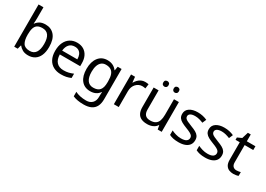

<svg xmlns="http://www.w3.org/2000/svg" viewBox="0 -1756 4143 2993"><g transform="rotate(30 2072.0 -260.0)"><path d="M173 -575Q173 -541 171.5 -511.5Q170 -482 168 -465H173Q196 -499 236 -522Q276 -545 339 -545Q439 -545 499.5 -475.5Q560 -406 560 -268Q560 -176 532.5 -114Q505 -52 455 -21Q405 10 339 10Q276 10 236 -13Q196 -36 173 -68H166L148 0H85V-760H173ZM324 -472Q267 -472 234 -450.5Q201 -429 187 -384.5Q173 -340 173 -271V-267Q173 -168 205.5 -115.5Q238 -63 326 -63Q398 -63 433.5 -116Q469 -169 469 -269Q469 -370 433.5 -421Q398 -472 324 -472Z M907 -546Q976 -546 1025.5 -516Q1075 -486 1101.5 -431.5Q1128 -377 1128 -304V-251H761Q763 -160 807.5 -112.5Q852 -65 932 -65Q983 -65 1022.5 -74.5Q1062 -84 1104 -102V-25Q1063 -7 1023 1.5Q983 10 928 10Q852 10 793.5 -21Q735 -52 702.5 -113.5Q670 -175 670 -264Q670 -352 699.5 -415Q729 -478 782.5 -512Q836 -546 907 -546ZM906 -474Q843 -474 806.5 -433.5Q770 -393 763 -321H1036Q1036 -367 1022 -401Q1008 -435 979.5 -454.5Q951 -474 906 -474Z M1454 -546Q1507 -546 1549.5 -526Q1592 -506 1622 -465H1627L1639 -536H1709V9Q1709 85 1683 136.5Q1657 188 1604 214Q1551 240 1469 240Q1411 240 1362.5 231.5Q1314 223 1276 206V125Q1314 145 1365 156Q1416 167 1474 167Q1543 167 1582.5 126.5Q1622 86 1622 16V-5Q1622 -17 1623 -39.5Q1624 -62 1625 -71H1621Q1593 -30 1551.5 -10Q1510 10 1455 10Q1351 10 1292.5 -63Q1234 -136 1234 -267Q1234 -395 1292.5 -470.5Q1351 -546 1454 -546ZM1466 -472Q1421 -472 1389.5 -448Q1358 -424 1341.5 -378Q1325 -332 1325 -266Q1325 -167 1361.5 -114.5Q1398 -62 1468 -62Q1509 -62 1538 -72.5Q1567 -83 1586 -105.5Q1605 -128 1614 -163Q1623 -198 1623 -246V-267Q1623 -340 1606.5 -385Q1590 -430 1555 -451Q1520 -472 1466 -472Z M2129 -546Q2144 -546 2161.5 -544.5Q2179 -543 2192 -540L2181 -459Q2168 -462 2152.5 -464Q2137 -466 2123 -466Q2092 -466 2064 -453Q2036 -440 2014 -416.5Q1992 -393 1979.5 -360Q1967 -327 1967 -286V0H1879V-536H1951L1961 -438H1965Q1982 -468 2006 -492.5Q2030 -517 2061 -531.5Q2092 -546 2129 -546Z M2740 -536V0H2668L2655 -71H2651Q2634 -43 2607 -25Q2580 -7 2548 1.5Q2516 10 2481 10Q2417 10 2373.5 -10.5Q2330 -31 2308 -74Q2286 -117 2286 -185V-536H2375V-191Q2375 -127 2404 -95Q2433 -63 2494 -63Q2554 -63 2588.5 -85.5Q2623 -108 2637.5 -151.5Q2652 -195 2652 -257V-536ZM2376 -681Q2376 -707 2390 -718.5Q2404 -730 2423 -730Q2442 -730 2456 -718.5Q2470 -707 2470 -681Q2470 -656 2456 -643.5Q2442 -631 2423 -631Q2404 -631 2390 -643.5Q2376 -656 2376 -681ZM2564 -681Q2564 -707 2577.5 -718.5Q2591 -730 2610 -730Q2629 -730 2643 -718.5Q2657 -707 2657 -681Q2657 -656 2643 -643.5Q2629 -631 2610 -631Q2591 -631 2577.5 -643.5Q2564 -656 2564 -681Z M3259 -148Q3259 -96 3233 -61Q3207 -26 3159 -8Q3111 10 3045 10Q2989 10 2948.5 1Q2908 -8 2877 -24V-104Q2909 -88 2954.5 -74.5Q3000 -61 3047 -61Q3114 -61 3144 -82.5Q3174 -104 3174 -140Q3174 -160 3163 -176Q3152 -192 3123.5 -208Q3095 -224 3042 -244Q2990 -264 2953 -284Q2916 -304 2896 -332Q2876 -360 2876 -404Q2876 -472 2931.5 -509Q2987 -546 3077 -546Q3126 -546 3168.5 -536.5Q3211 -527 3248 -510L3218 -440Q3184 -454 3147 -464Q3110 -474 3071 -474Q3017 -474 2988.5 -456.5Q2960 -439 2960 -409Q2960 -387 2973 -371.5Q2986 -356 3016.5 -341.5Q3047 -327 3098 -307Q3149 -288 3185 -268Q3221 -248 3240 -219.5Q3259 -191 3259 -148Z M3738 -148Q3738 -96 3712 -61Q3686 -26 3638 -8Q3590 10 3524 10Q3468 10 3427.5 1Q3387 -8 3356 -24V-104Q3388 -88 3433.5 -74.5Q3479 -61 3526 -61Q3593 -61 3623 -82.5Q3653 -104 3653 -140Q3653 -160 3642 -176Q3631 -192 3602.5 -208Q3574 -224 3521 -244Q3469 -264 3432 -284Q3395 -304 3375 -332Q3355 -360 3355 -404Q3355 -472 3410.5 -509Q3466 -546 3556 -546Q3605 -546 3647.5 -536.5Q3690 -527 3727 -510L3697 -440Q3663 -454 3626 -464Q3589 -474 3550 -474Q3496 -474 3467.5 -456.5Q3439 -439 3439 -409Q3439 -387 3452 -371.5Q3465 -356 3495.5 -341.5Q3526 -327 3577 -307Q3628 -288 3664 -268Q3700 -248 3719 -219.5Q3738 -191 3738 -148Z M4047 -62Q4067 -62 4088 -65.5Q4109 -69 4122 -73V-6Q4108 1 4082 5.5Q4056 10 4032 10Q3990 10 3954.5 -4.5Q3919 -19 3897 -55Q3875 -91 3875 -156V-468H3799V-510L3876 -545L3911 -659H3963V-536H4118V-468H3963V-158Q3963 -109 3986.5 -85.5Q4010 -62 4047 -62Z"/></g></svg>

Font: Noto Sans Telugu
Style: Regular
Weight: 400
Designer: Jelle Bosma - Monotype Design Team
Foundry: Monotype Imaging Inc.
Version: Version 2.003